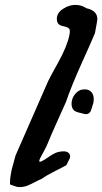

<svg xmlns="http://www.w3.org/2000/svg" viewBox="-20 -760 414 777"><path d="M322.3 -398.4Q339.8 -398.4 349.6 -387.7Q359.4 -377 359.4 -358.4Q359.4 -350.6 357.4 -342.3Q355.5 -334 351.6 -323.2Q348.6 -314.5 347.2 -310.5Q345.7 -306.6 340.3 -302.2Q335 -297.9 327.1 -297.9Q320.3 -298.8 306.6 -302.7Q304.7 -302.7 299.8 -304.2Q294.9 -305.7 293.5 -306.2Q292 -306.6 288.1 -308.1Q284.2 -309.6 282.2 -311Q280.3 -312.5 278.3 -314.5Q276.4 -316.4 274.4 -319.3Q269.5 -329.1 269.5 -338.9Q269.5 -362.3 284.7 -380.4Q299.8 -398.4 322.3 -398.4ZM285.2 -740.2Q309.6 -740.2 330.1 -726.6Q374 -716.8 374 -682.6Q374 -676.8 364.3 -626Q350.6 -592.8 309.6 -502Q268.6 -411.1 247.1 -347.7Q240.2 -332 212.9 -271.5Q185.5 -210.9 168.9 -169.9Q166 -163.1 158.2 -148.9Q150.4 -134.8 144.5 -123.5Q138.7 -112.3 138.7 -108.4Q138.7 -105.5 141.6 -105.5Q144.5 -105.5 146.5 -106.4Q159.2 -112.3 174.8 -123.5Q190.4 -134.8 204.6 -141.1Q218.8 -147.5 239.3 -147.5Q249 -147.5 256.3 -142.1Q263.7 -136.7 263.7 -127Q263.7 -120.1 257.3 -108.9Q251 -97.7 249 -91.8Q237.3 -85 203.1 -67.9Q168.9 -50.8 148.4 -36.1Q136.7 -31.2 120.1 -22.5Q103.5 -13.7 89.8 -8.3Q76.2 -2.9 59.6 -2.9H56.6Q48.8 -2.9 36.6 -7.8Q24.4 -12.7 20.5 -13.7V-21.5Q20.5 -34.2 22.9 -49.3Q25.4 -64.5 27.3 -73.7Q29.3 -83 35.2 -102.5Q41 -122.1 43 -130.9L174.8 -431.6Q181.6 -446.3 216.3 -508.8Q251 -571.3 260.7 -617.2Q264.6 -637.7 260.7 -642.6Q255.9 -650.4 232.9 -654.8Q210 -659.2 210 -683.6Q210 -708 234.9 -724.1Q259.8 -740.2 285.2 -740.2Z"/></svg>

Font: Essays1743
Style: Italic
Weight: 500
Italic angle: -10°
Designer: Based on the typeface in a 1743 English translation of the essays of Montaigne.  PostScript/TrueType font designed by Jo
Version: Version 002.100